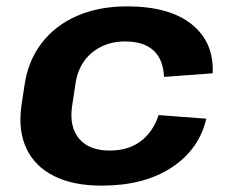

<svg xmlns="http://www.w3.org/2000/svg" viewBox="-20 -570 713 600"><path d="M297.9 10.1Q209.4 10.1 149.6 -19.5Q89.8 -49.1 63.2 -104.5Q36.5 -159.9 46.6 -237.6L56.4 -302.4Q67.4 -379.6 109.9 -435Q152.3 -490.4 220.6 -520.3Q289 -550.1 376.9 -550.1Q509.3 -550.1 579.2 -493.9Q649.1 -437.7 644.6 -340.9L492.4 -329.7Q490.4 -383.8 459.9 -412.1Q429.4 -440.5 369.9 -440.5Q329.3 -440.5 295.9 -423.8Q262.4 -407.2 241.5 -376.9Q220.7 -346.6 215.3 -304.4L204.9 -235.6Q196.5 -172.6 227.7 -136Q259 -99.5 322.9 -99.5Q380.4 -99.5 419 -128.1Q457.7 -156.7 475.6 -210.3L624.7 -199.1Q602.2 -102.8 516 -46.3Q429.8 10.1 297.9 10.1Z"/></svg>

Font: Pathway Extreme 8pt Thin 12pt
Style: Italic
Weight: 100
Italic angle: -8°
Version: Version 1.001;gftools[0.9.26]